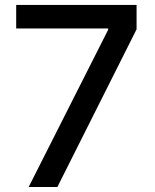

<svg xmlns="http://www.w3.org/2000/svg" viewBox="-20 -747 619 767"><path d="M411.9 -627.8V-633.2H44.7V-727.3H525.6V-630L209.2 0H94.5Z"/></svg>

Font: Cannonade Med
Style: Regular
Weight: 500
Designer: Rasmus Andersson
Foundry: rsms
Version: Version 3.012;git-f93a4a705